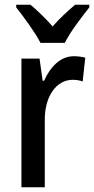

<svg xmlns="http://www.w3.org/2000/svg" viewBox="-20 -786 395 806"><path d="M150 -606H252C274 -651 323 -715 355 -755V-766H295C262 -737 234 -713 201 -675C170 -710 135 -744 108 -766H48V-755C82 -712 128 -649 150 -606ZM290 -550C233 -550 191 -505 165 -447H159L146 -540H70V0H168V-281C167 -382 217 -451 285 -451C298 -451 315 -449 327 -444L338 -544C322 -548 305 -550 290 -550Z"/></svg>

Font: Noto Sans Gurmukhi UI Condensed Medium
Style: Regular
Weight: 500
Width: 3
Designer: Jelle Bosma - Monotype Design Team
Foundry: Monotype Imaging Inc.
Version: Version 2.004